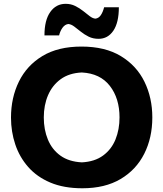

<svg xmlns="http://www.w3.org/2000/svg" viewBox="-20 -971 854 1004"><path d="M410.5 13.5Q314 13.5 243.5 -16.2Q173 -46 127.5 -97.8Q82 -149.5 59.8 -216Q37.5 -282.5 37.5 -356Q37.5 -460 78.8 -544.2Q120 -628.5 201.8 -678Q283.5 -727.5 406 -727.5Q530 -727.5 612.2 -677.5Q694.5 -627.5 735.5 -543.5Q776.5 -459.5 776.5 -357Q776.5 -250.5 734.2 -166.8Q692 -83 610.5 -34.8Q529 13.5 410.5 13.5ZM408 -122Q475.5 -125.5 519.2 -157.8Q563 -190 584 -242Q605 -294 605 -357Q605 -456.5 554.5 -521.8Q504 -587 408 -592Q341.5 -589 297.5 -557Q253.5 -525 231.2 -473Q209 -421 209 -357Q209 -293 230.5 -241Q252 -189 296 -157.2Q340 -125.5 408 -122ZM495.5 -768Q466.5 -768 443.8 -779.2Q421 -790.5 402.5 -805.5Q384 -820.5 368.2 -832.2Q352.5 -844 337.5 -845.5Q320 -843.5 307.5 -826.8Q295 -810 289 -786H212.5Q212.5 -865.5 242.8 -908.2Q273 -951 323.5 -951Q350.5 -951 373.2 -939.8Q396 -928.5 414.8 -913.5Q433.5 -898.5 449.2 -886.5Q465 -874.5 479 -873.5Q496 -875.5 507 -891.5Q518 -907.5 524.5 -933H601.5Q601.5 -853 572.8 -810.5Q544 -768 495.5 -768Z"/></svg>

Font: Commissioner Flair
Style: Bold
Weight: 700
Designer: Kostas Bartsokas
Foundry: Kostas Bartsokas
Version: Version 1.000; ttfautohint (v1.8.3)